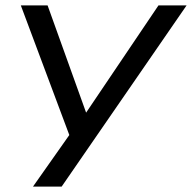

<svg xmlns="http://www.w3.org/2000/svg" viewBox="-20 -510 710 710"><path d="M102 180 245 -23 250 26 57 -490H156L304 -78H288L566 -490H670L208 180Z"/></svg>

Font: Nunito Sans 10pt Expanded
Style: Italic
Weight: 400
Width: 7
Italic angle: -9°
Designer: Vernon Adams
Foundry: Vernon Adams
Version: Version 3.101;gftools[0.9.27]